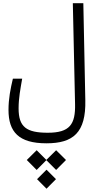

<svg xmlns="http://www.w3.org/2000/svg" viewBox="-20 -713 626 1179"><path d="M265.1 167C429.2 167 508.3 102.1 503.9 -98.1L491.7 -693.4H427.2L440.9 -74.2C443.8 50.8 408.2 102.1 273.4 102.1C142.1 102.1 94.2 66.9 94.2 -47.4C94.2 -109.9 105.5 -168.5 116.2 -230H59.1C44.4 -168 32.2 -106.4 32.2 -38.1C32.2 96.2 94.2 167 265.1 167ZM324.7 209.5 264.6 269 205.1 209.5 144.5 269.5 205.1 330.6 264.6 270.5 324.7 330.6 385.3 269.5ZM265.6 329.1 207.5 387.2 265.6 445.8 323.7 387.2Z"/></svg>

Font: Cascadia Mono Light
Style: Regular
Weight: 300
Monospace: yes
Designer: Aaron Bell
Foundry: Saja Typeworks
Version: Version 2404.023